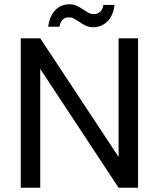

<svg xmlns="http://www.w3.org/2000/svg" viewBox="-20 -877 743 897"><path d="M625 0H534L168 -555V0H77V-698H168L534 -144V-698H625ZM205 -752Q212 -803 238.5 -830Q265 -857 305 -857Q324 -857 337.5 -850.5Q351 -844 370 -832Q384 -822 395 -816.5Q406 -811 419 -811Q436 -811 448 -822Q460 -833 463 -854H515Q509 -804 482 -777Q455 -750 415 -750Q396 -750 381.5 -756.5Q367 -763 349 -776Q333 -786 323.5 -791Q314 -796 301 -796Q284 -796 272.5 -785Q261 -774 258 -752Z"/></svg>

Font: DVN-Poppins
Style: Regular
Weight: 400
Designer: Ninad Kale (Devanagari), Jonny Pinhorn (Latin)
Foundry: Indian Type Foundry
Version: 4.004